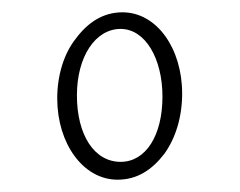

<svg xmlns="http://www.w3.org/2000/svg" viewBox="-20 -575 390 312"><path d="M171 -283C203 -283 227 -299 247 -325C265 -350 276 -384 276 -423C276 -496 235 -555 179 -555C148 -555 123 -539 103 -512C84 -488 73 -453 73 -415C73 -342 115 -283 171 -283ZM176 -312C133 -312 105 -356 105 -420C105 -483 135 -528 176 -528C216 -528 244 -480 244 -418C244 -355 217 -312 176 -312Z"/></svg>

Font: Noto Serif Devanagari ExtraCondensed ExtraLight
Style: Regular
Weight: 200
Width: 2
Designer: Universal Thirst, Indian Type Foundry and the Monotype Design Team
Foundry: Monotype Imaging Inc.
Version: Version 2.004